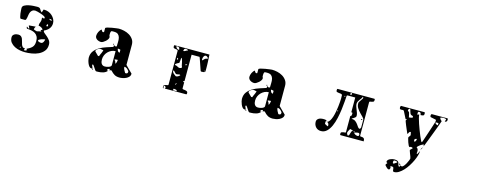

<svg xmlns="http://www.w3.org/2000/svg" viewBox="-32 -1354 6064 2421"><g transform="rotate(15 3000.0 -143.0)"><path d="M393 -293Q393 -282 409.5 -269Q426 -256 446.5 -238.5Q467 -221 483.5 -198Q500 -175 500 -143Q500 -92 473 -59Q446 -26 406 -7Q366 12 319.5 19.5Q273 27 233 27Q201 27 164 20.5Q127 14 95 -2.5Q63 -19 41.5 -45.5Q20 -72 20 -113Q20 -128 27 -138Q34 -148 45 -154.5Q56 -161 69 -164Q82 -167 94 -167Q118 -167 131 -156Q144 -145 151 -128Q158 -111 162 -92Q166 -73 172 -56.5Q178 -40 188.5 -29.5Q199 -19 220 -20L213 0L214 6Q220 6 233.5 4Q247 2 247 -7Q247 -9 244.5 -14Q242 -19 240 -20Q285 -40 309.5 -66Q334 -92 334 -143Q334 -180 322 -203.5Q310 -227 289 -240.5Q268 -254 240 -259.5Q212 -265 180 -267Q175 -272 174 -276Q173 -280 173 -287V-293L200 -273H201Q202 -273 203 -274Q204 -274 205 -275Q205 -276 206 -277.5Q207 -279 207 -280L193 -307V-313L280 -320Q275 -312 270.5 -302Q266 -292 266 -283Q266 -281 267 -280Q272 -278 286.5 -272.5Q301 -267 307 -267Q309 -266 320 -269.5Q331 -273 333 -273L367 -280Q365 -280 360 -282.5Q355 -285 353 -287V-290Q353 -296 361.5 -298.5Q370 -301 373 -307Q365 -321 346.5 -331Q328 -341 312 -341Q312 -364 315.5 -373.5Q319 -383 322.5 -391Q326 -399 328 -411.5Q330 -424 327 -453Q336 -449 339.5 -447.5Q343 -446 345 -446Q347 -446 350 -447Q353 -448 360 -448V-460Q360 -467 342.5 -476.5Q325 -486 301.5 -494Q278 -502 255.5 -508Q233 -514 223 -514Q199 -514 185 -503Q171 -492 163.5 -476Q156 -460 153 -440.5Q150 -421 147.5 -405Q145 -389 140.5 -378Q136 -367 127 -367H73Q65 -367 59.5 -386Q54 -405 51 -429Q48 -453 47 -474.5Q46 -496 46 -501Q46 -525 70 -538Q94 -551 125.5 -557.5Q157 -564 188 -565.5Q219 -567 234 -567Q254 -567 262.5 -562.5Q271 -558 276 -550.5Q281 -543 286.5 -533.5Q292 -524 307 -513L320 -553Q320 -554 324 -554Q328 -554 331 -554Q358 -554 385 -543.5Q412 -533 433 -514Q454 -495 467 -470Q480 -445 480 -417Q480 -375 455.5 -345.5Q431 -316 393 -300ZM420 -460Q424 -449 435 -446Q446 -443 456 -443Q456 -454 447.5 -457Q439 -460 430 -460ZM417 -360Q427 -360 427 -373Q427 -378 425 -382.5Q423 -387 416 -387H413Q413 -386 410 -381Q407 -376 407 -373Q406 -373 406 -370Q406 -367 407 -367Q409 -361 413 -360ZM437 -195Q430 -195 416 -192Q402 -189 388 -184Q374 -179 363.5 -172.5Q353 -166 353 -160Q353 -154 358.5 -150Q364 -146 371.5 -144Q379 -142 386 -141Q393 -140 397 -140Q406 -140 413.5 -145.5Q421 -151 426 -159.5Q431 -168 434 -177.5Q437 -187 437 -195ZM160 -27Q152 -22 152 -12Q162 -12 167 -20Z M1600 -57Q1600 -34 1585.5 -18Q1571 -2 1550 8Q1529 18 1506 22.5Q1483 27 1466 27Q1426 27 1399.5 12Q1373 -3 1347 -33Q1344 -34 1340 -34Q1334 -34 1330 -32.5Q1326 -31 1320 -27V-46Q1308 -46 1298.5 -39.5Q1289 -33 1289 -20H1307Q1285 7 1250.5 17Q1216 27 1183 27H1160Q1154 25 1146.5 15Q1139 5 1131.5 -7Q1124 -19 1116 -30.5Q1108 -42 1100 -47Q1096 -44 1093 -40V-33Q1094 -32 1096 -27Q1098 -22 1100 -16.5Q1102 -11 1104 -6Q1106 -1 1107 0Q1108 2 1108 7H1093Q1078 7 1065.5 -7.5Q1053 -22 1044.5 -42Q1036 -62 1031.5 -82Q1027 -102 1027 -113Q1027 -167 1053.5 -202Q1080 -237 1120 -260.5Q1160 -284 1206.5 -299Q1253 -314 1293 -327V-353Q1301 -345 1305 -342.5Q1309 -340 1312 -340Q1315 -340 1319 -341.5Q1323 -343 1331 -343Q1331 -371 1332.5 -401.5Q1334 -432 1328 -457Q1322 -482 1304.5 -498Q1287 -514 1250 -514Q1247 -514 1235 -514Q1223 -514 1220 -513Q1214 -511 1211 -504.5Q1208 -498 1207 -490Q1206 -482 1206 -473.5Q1206 -465 1206 -459Q1206 -450 1210 -444Q1214 -438 1214 -430Q1214 -418 1204.5 -403.5Q1195 -389 1181 -376.5Q1167 -364 1151.5 -355Q1136 -346 1124 -346Q1110 -346 1096.5 -350Q1083 -354 1071.5 -361.5Q1060 -369 1053 -380.5Q1046 -392 1046 -406Q1046 -431 1059 -458.5Q1072 -486 1093 -500Q1095 -494 1101 -485Q1107 -476 1113 -473Q1115 -472 1124 -474L1130 -477V-527Q1130 -536 1156 -543Q1182 -550 1213.5 -555.5Q1245 -561 1271.5 -564Q1298 -567 1300 -567Q1333 -567 1370 -558.5Q1407 -550 1438 -531.5Q1469 -513 1489.5 -483.5Q1510 -454 1510 -413V-150L1600 -60ZM1287 -353Q1282 -353 1282 -360Q1282 -367 1287 -367Q1292 -367 1292 -360Q1292 -353 1287 -353ZM1387 -313Q1387 -315 1382 -316.5Q1377 -318 1371 -319Q1365 -320 1359 -320.5Q1353 -321 1352 -321Q1352 -307 1361 -292Q1370 -277 1387 -277ZM1333 -282Q1304 -282 1279 -270Q1254 -258 1234.5 -238Q1215 -218 1204 -192Q1193 -166 1193 -138Q1193 -124 1195.5 -110Q1198 -96 1204.5 -85Q1211 -74 1222 -67Q1233 -60 1250 -60Q1259 -60 1273 -62Q1287 -64 1300.5 -69Q1314 -74 1323.5 -81.5Q1333 -89 1333 -100ZM1180 -253 1147 -260H1139Q1133 -260 1124 -256.5Q1115 -253 1106.5 -247.5Q1098 -242 1092 -234.5Q1086 -227 1086 -220Q1086 -214 1087 -213L1133 -167H1147Q1147 -167 1149 -172Q1151 -177 1154 -184.5Q1157 -192 1160.5 -200Q1164 -208 1167 -213L1180 -247ZM1388 -183Q1384 -183 1370.5 -182Q1357 -181 1353 -180Q1352 -180 1349.5 -177.5Q1347 -175 1347 -173Q1368 -156 1368 -131Q1374 -131 1377.5 -137.5Q1381 -144 1383.5 -153Q1386 -162 1387 -170.5Q1388 -179 1388 -183ZM1554 -70Q1554 -77 1553 -80Q1540 -97 1526 -109Q1512 -121 1490 -121Q1490 -102 1501 -80.5Q1512 -59 1520 -47Q1523 -46 1530 -46Q1554 -46 1554 -70ZM1113 20Q1108 20 1108 13.5Q1108 7 1113 7Q1118 7 1118 13.5Q1118 20 1113 20Z M2487 -547Q2488 -516 2489.5 -493Q2491 -470 2492 -449.5Q2493 -429 2493.5 -408.5Q2494 -388 2494 -363L2493 -327Q2487 -317 2477 -315Q2467 -313 2456 -313Q2453 -313 2444.5 -312.5Q2436 -312 2433 -320L2380 -473Q2379 -476 2376.5 -481.5Q2374 -487 2373 -487H2270V-142Q2260 -142 2257.5 -138Q2255 -134 2255 -127H2270V-47Q2270 -39 2281 -37.5Q2292 -36 2305.5 -34Q2319 -32 2330 -26.5Q2341 -21 2341 -7Q2341 -5 2340.5 4Q2340 13 2333 13H2053Q2054 12 2056.5 7Q2059 2 2060 0V-7L2047 -20H2043Q2033 -20 2033 -7Q2033 -1 2034 3.5Q2035 8 2040 13Q2039 14 2037 14Q2028 14 2027 6Q2026 -2 2026 -7Q2026 -22 2035.5 -27Q2045 -32 2056.5 -34Q2068 -36 2077.5 -37.5Q2087 -39 2087 -47V-487Q2087 -498 2077.5 -500.5Q2068 -503 2056.5 -504Q2045 -505 2035.5 -508.5Q2026 -512 2026 -527Q2026 -529 2026 -538Q2026 -547 2033 -547ZM2102 -504Q2102 -528 2091 -535.5Q2080 -543 2058 -543Q2058 -526 2071.5 -515Q2085 -504 2102 -504ZM2213 -527Q2209 -535 2198.5 -537.5Q2188 -540 2179 -540Q2166 -540 2161 -528Q2156 -516 2156 -505Q2172 -505 2185 -514Q2198 -523 2213 -527ZM2481 -497Q2481 -499 2480 -500Q2472 -508 2464.5 -514.5Q2457 -521 2447 -521Q2438 -521 2431.5 -515.5Q2425 -510 2421 -502Q2417 -494 2415 -485.5Q2413 -477 2413 -470Q2413 -465 2413.5 -460Q2414 -455 2420 -453Q2423 -457 2433 -467Q2443 -477 2447 -480Q2450 -483 2455.5 -484.5Q2461 -486 2466.5 -487.5Q2472 -489 2476.5 -491Q2481 -493 2481 -497ZM2194 -303Q2194 -306 2193 -307Q2188 -312 2184.5 -330Q2181 -348 2177 -367Q2173 -386 2167.5 -401Q2162 -416 2154 -416Q2154 -399 2152 -381.5Q2150 -364 2147 -347Q2143 -345 2135 -341.5Q2127 -338 2119 -333Q2111 -328 2105 -322Q2099 -316 2099 -310Q2099 -308 2100 -307Q2112 -307 2120.5 -303.5Q2129 -300 2136 -296.5Q2143 -293 2150 -289.5Q2157 -286 2166 -286Q2173 -286 2183.5 -290.5Q2194 -295 2194 -303ZM2120 -387Q2120 -403 2105 -403Q2105 -398 2106 -390Q2107 -382 2113 -380Q2120 -380 2120 -387ZM2249 -354Q2242 -354 2233 -351Q2224 -348 2224 -339Q2231 -339 2240 -342Q2249 -345 2249 -354ZM2487 -327Q2484 -332 2480 -333Q2479 -334 2477 -334Q2474 -334 2473 -333V-327ZM2153 -173Q2165 -173 2179 -182Q2193 -191 2200 -200Q2199 -202 2194 -204.5Q2189 -207 2187 -207Q2185 -207 2180.5 -206Q2176 -205 2170 -203.5Q2164 -202 2159 -201Q2154 -200 2153 -200Q2143 -200 2136.5 -205.5Q2130 -211 2124.5 -218Q2119 -225 2113 -230.5Q2107 -236 2098 -236Q2098 -223 2101.5 -215Q2105 -207 2111.5 -200.5Q2118 -194 2127 -188Q2136 -182 2147 -173ZM2181 -87Q2181 -91 2180 -93Q2175 -90 2170.5 -83Q2166 -76 2166 -70Q2166 -68 2167 -67Q2181 -75 2181 -87ZM2208 7Q2208 -6 2195.5 -10Q2183 -14 2173 -14L2160 -13V7Z M3600 -57Q3600 -34 3585.5 -18Q3571 -2 3550 8Q3529 18 3506 22.5Q3483 27 3466 27Q3426 27 3399.5 12Q3373 -3 3347 -33Q3344 -34 3340 -34Q3334 -34 3330 -32.5Q3326 -31 3320 -27V-46Q3308 -46 3298.5 -39.5Q3289 -33 3289 -20H3307Q3285 7 3250.5 17Q3216 27 3183 27H3160Q3154 25 3146.5 15Q3139 5 3131.5 -7Q3124 -19 3116 -30.5Q3108 -42 3100 -47Q3096 -44 3093 -40V-33Q3094 -32 3096 -27Q3098 -22 3100 -16.5Q3102 -11 3104 -6Q3106 -1 3107 0Q3108 2 3108 7H3093Q3078 7 3065.5 -7.5Q3053 -22 3044.5 -42Q3036 -62 3031.5 -82Q3027 -102 3027 -113Q3027 -167 3053.5 -202Q3080 -237 3120 -260.5Q3160 -284 3206.5 -299Q3253 -314 3293 -327V-353Q3301 -345 3305 -342.5Q3309 -340 3312 -340Q3315 -340 3319 -341.5Q3323 -343 3331 -343Q3331 -371 3332.5 -401.5Q3334 -432 3328 -457Q3322 -482 3304.5 -498Q3287 -514 3250 -514Q3247 -514 3235 -514Q3223 -514 3220 -513Q3214 -511 3211 -504.5Q3208 -498 3207 -490Q3206 -482 3206 -473.5Q3206 -465 3206 -459Q3206 -450 3210 -444Q3214 -438 3214 -430Q3214 -418 3204.5 -403.5Q3195 -389 3181 -376.5Q3167 -364 3151.5 -355Q3136 -346 3124 -346Q3110 -346 3096.5 -350Q3083 -354 3071.5 -361.5Q3060 -369 3053 -380.5Q3046 -392 3046 -406Q3046 -431 3059 -458.5Q3072 -486 3093 -500Q3095 -494 3101 -485Q3107 -476 3113 -473Q3115 -472 3124 -474L3130 -477V-527Q3130 -536 3156 -543Q3182 -550 3213.5 -555.5Q3245 -561 3271.5 -564Q3298 -567 3300 -567Q3333 -567 3370 -558.5Q3407 -550 3438 -531.5Q3469 -513 3489.5 -483.5Q3510 -454 3510 -413V-150L3600 -60ZM3287 -353Q3282 -353 3282 -360Q3282 -367 3287 -367Q3292 -367 3292 -360Q3292 -353 3287 -353ZM3387 -313Q3387 -315 3382 -316.5Q3377 -318 3371 -319Q3365 -320 3359 -320.5Q3353 -321 3352 -321Q3352 -307 3361 -292Q3370 -277 3387 -277ZM3333 -282Q3304 -282 3279 -270Q3254 -258 3234.5 -238Q3215 -218 3204 -192Q3193 -166 3193 -138Q3193 -124 3195.5 -110Q3198 -96 3204.5 -85Q3211 -74 3222 -67Q3233 -60 3250 -60Q3259 -60 3273 -62Q3287 -64 3300.5 -69Q3314 -74 3323.5 -81.5Q3333 -89 3333 -100ZM3180 -253 3147 -260H3139Q3133 -260 3124 -256.5Q3115 -253 3106.5 -247.5Q3098 -242 3092 -234.5Q3086 -227 3086 -220Q3086 -214 3087 -213L3133 -167H3147Q3147 -167 3149 -172Q3151 -177 3154 -184.5Q3157 -192 3160.5 -200Q3164 -208 3167 -213L3180 -247ZM3388 -183Q3384 -183 3370.5 -182Q3357 -181 3353 -180Q3352 -180 3349.5 -177.5Q3347 -175 3347 -173Q3368 -156 3368 -131Q3374 -131 3377.5 -137.5Q3381 -144 3383.5 -153Q3386 -162 3387 -170.5Q3388 -179 3388 -183ZM3554 -70Q3554 -77 3553 -80Q3540 -97 3526 -109Q3512 -121 3490 -121Q3490 -102 3501 -80.5Q3512 -59 3520 -47Q3523 -46 3530 -46Q3554 -46 3554 -70ZM3113 20Q3108 20 3108 13.5Q3108 7 3113 7Q3118 7 3118 13.5Q3118 20 3113 20Z M4347 7Q4340 7 4339.5 -2Q4339 -11 4339 -13Q4339 -27 4349 -31.5Q4359 -36 4371 -37.5Q4383 -39 4393 -40Q4403 -41 4403 -47V-260H4413Q4414 -260 4416.5 -270.5Q4419 -281 4420 -287V-294Q4420 -301 4417.5 -304.5Q4415 -308 4403 -307V-500H4300L4293 -493Q4291 -465 4287.5 -416Q4284 -367 4276.5 -309.5Q4269 -252 4256 -193.5Q4243 -135 4221.5 -87Q4200 -39 4168.5 -9Q4137 21 4093 21Q4051 21 4025.5 -7Q4000 -35 4000 -77Q4000 -92 4007.5 -103Q4015 -114 4027 -121Q4039 -128 4053 -131Q4067 -134 4080 -134Q4095 -134 4108 -133Q4121 -132 4133 -120L4120 -113V-80Q4120 -80 4124.5 -77.5Q4129 -75 4135.5 -71.5Q4142 -68 4149 -64.5Q4156 -61 4160 -60L4165 -61Q4165 -82 4161.5 -90.5Q4158 -99 4140 -113Q4158 -117 4172.5 -139.5Q4187 -162 4197.5 -194Q4208 -226 4215 -264Q4222 -302 4226 -337Q4230 -372 4232 -399.5Q4234 -427 4234 -440L4233 -487Q4228 -497 4215 -499Q4202 -501 4188 -502Q4174 -503 4163.5 -507Q4153 -511 4153 -526Q4153 -530 4154 -538.5Q4155 -547 4160 -547H4640Q4647 -547 4647 -538Q4647 -529 4647 -527Q4647 -513 4637.5 -508Q4628 -503 4617 -501.5Q4606 -500 4596.5 -498Q4587 -496 4587 -487V-53Q4587 -42 4596.5 -42Q4606 -42 4618 -40.5Q4630 -39 4639.5 -30Q4649 -21 4649 7ZM4333 -516Q4341 -516 4347 -520.5Q4353 -525 4353 -533Q4353 -539 4348 -540Q4343 -541 4340 -541Q4336 -541 4333 -540ZM4573 -253Q4573 -268 4555 -286Q4537 -304 4515.5 -326.5Q4494 -349 4476 -376Q4458 -403 4458 -435Q4458 -437 4458 -439.5Q4458 -442 4459 -445Q4459 -449 4460 -453L4500 -513Q4501 -514 4501 -520Q4501 -524 4500 -528Q4499 -532 4493 -533Q4488 -518 4479 -506Q4470 -494 4461 -482Q4452 -470 4445.5 -457Q4439 -444 4439 -428Q4439 -409 4445.5 -391Q4452 -373 4459.5 -354.5Q4467 -336 4473.5 -317.5Q4480 -299 4480 -280Q4480 -269 4472 -261Q4464 -253 4454 -247Q4444 -241 4436 -236.5Q4428 -232 4428 -228Q4461 -228 4480 -213Q4499 -198 4511.5 -180.5Q4524 -163 4534 -148Q4544 -133 4560 -133Q4561 -133 4563.5 -135.5Q4566 -138 4567 -140Q4567 -141 4568 -143.5Q4569 -146 4570 -148Q4571 -151 4573 -153ZM4273 -473Q4278 -473 4278 -480Q4278 -487 4273 -487Q4268 -487 4268 -480Q4268 -473 4273 -473ZM4233 -273Q4238 -273 4238 -280Q4238 -287 4233 -287Q4228 -287 4228 -280Q4228 -273 4233 -273ZM4545 -247Q4545 -255 4553 -260Q4562 -255 4562 -247ZM4447 -100Q4446 -100 4443.5 -97.5Q4441 -95 4440 -93Q4435 -87 4428.5 -72.5Q4422 -58 4420 -53L4419 -47Q4419 -37 4423 -30Q4427 -23 4433 -13H4437Q4448 -13 4452 -24Q4456 -35 4459 -48.5Q4462 -62 4467.5 -73.5Q4473 -85 4487 -87ZM4500 -73Q4505 -73 4505 -80Q4505 -87 4500 -87Q4495 -87 4495 -80Q4495 -73 4500 -73ZM4507 -67Q4507 -61 4512.5 -56Q4518 -51 4525.5 -47Q4533 -43 4541.5 -41Q4550 -39 4557 -39Q4574 -39 4574 -61Q4574 -67 4569.5 -73.5Q4565 -80 4557 -80Q4544 -80 4532 -76Q4520 -72 4507 -72Z M5593 -547Q5600 -547 5600.5 -538Q5601 -529 5601 -527Q5601 -499 5572 -499Q5572 -507 5576 -513Q5580 -519 5580 -527V-533Q5578 -534 5572.5 -535.5Q5567 -537 5560.5 -538Q5554 -539 5548.5 -539.5Q5543 -540 5540 -540Q5536 -540 5523 -537.5Q5510 -535 5507 -533Q5506 -532 5506 -530Q5506 -519 5516.5 -508.5Q5527 -498 5533 -493Q5529 -481 5520 -456Q5511 -431 5499.5 -399.5Q5488 -368 5474.5 -333Q5461 -298 5449 -266.5Q5437 -235 5427.5 -210Q5418 -185 5413 -173Q5410 -165 5404.5 -151Q5399 -137 5393 -127V-151Q5387 -151 5375 -145.5Q5363 -140 5350.5 -131Q5338 -122 5327 -112Q5316 -102 5313 -93Q5332 -82 5335 -60Q5338 -38 5333 -20L5340 -13Q5344 -16 5347 -20L5367 -60V-57Q5367 -33 5357 1Q5347 35 5329.5 72.5Q5312 110 5288 147.5Q5264 185 5236.5 214.5Q5209 244 5179 262.5Q5149 281 5119 281Q5105 281 5102.5 271.5Q5100 262 5099.5 250.5Q5099 239 5095 229.5Q5091 220 5073 220H5053Q5059 226 5060 231.5Q5061 237 5061 244Q5061 252 5057 259.5Q5053 267 5044 267Q5036 267 5028 261.5Q5020 256 5013 249Q5006 242 5000.5 235.5Q4995 229 4993 227Q4992 224 4992 217Q4992 211 4994.5 208.5Q4997 206 4999.5 205Q5002 204 5004.5 202.5Q5007 201 5007 197Q5007 193 5005 191.5Q5003 190 5000 189Q4997 188 4995 186.5Q4993 185 4993 180Q4993 167 5002.5 156.5Q5012 146 5026 139.5Q5040 133 5054.5 129.5Q5069 126 5080 126Q5111 126 5123.5 133.5Q5136 141 5140.5 152Q5145 163 5147 176Q5149 189 5160 200Q5161 201 5163 201Q5166 201 5167 200Q5168 198 5170.5 190Q5173 182 5173 180Q5179 185 5183.5 186Q5188 187 5194 187Q5206 187 5219.5 170.5Q5233 154 5245 132.5Q5257 111 5265 90Q5273 69 5273 60Q5271 56 5270 52Q5269 49 5268 45.5Q5267 42 5267 40Q5266 38 5263 30Q5260 22 5256.5 13Q5253 4 5250 -3.5Q5247 -11 5247 -13Q5245 -17 5242.5 -24.5Q5240 -32 5240 -33V-40L5267 -67V-73Q5266 -74 5258 -76.5Q5250 -79 5247 -80H5240Q5239 -80 5233.5 -76.5Q5228 -73 5227 -73Q5219 -73 5210.5 -90Q5202 -107 5195 -127.5Q5188 -148 5183.5 -165.5Q5179 -183 5179 -184Q5179 -190 5182.5 -194.5Q5186 -199 5189.5 -203Q5193 -207 5196.5 -211.5Q5200 -216 5200 -223V-227L5193 -260Q5191 -261 5187 -261Q5176 -261 5170 -248Q5164 -235 5160 -227L5153 -233Q5153 -234 5146.5 -248.5Q5140 -263 5131.5 -283Q5123 -303 5114 -324Q5105 -345 5100 -360L5093 -380V-387Q5094 -388 5097 -393.5Q5100 -399 5100 -400V-407L5087 -400L5040 -493Q5035 -503 5025 -503Q5015 -503 5005 -502Q4995 -501 4987.5 -505Q4980 -509 4980 -527Q4980 -531 4982.5 -539Q4985 -547 4987 -547H5293Q5300 -547 5300.5 -538Q5301 -529 5301 -527Q5301 -507 5287.5 -503Q5274 -499 5255 -499Q5255 -513 5249 -523.5Q5243 -534 5229 -534Q5221 -534 5217.5 -530Q5214 -526 5213.5 -520Q5213 -514 5213.5 -507Q5214 -500 5214 -494Q5221 -494 5226 -497.5Q5231 -501 5238 -501Q5238 -484 5246 -453.5Q5254 -423 5266.5 -386.5Q5279 -350 5293.5 -312Q5308 -274 5321 -243Q5334 -212 5344 -192.5Q5354 -173 5357 -173H5360L5367 -187Q5370 -196 5377 -216.5Q5384 -237 5392.5 -262.5Q5401 -288 5410.5 -316.5Q5420 -345 5428.5 -370.5Q5437 -396 5443.5 -416.5Q5450 -437 5453 -447Q5454 -450 5457 -460Q5460 -470 5460 -473V-480Q5460 -484 5459.5 -487.5Q5459 -491 5453 -493L5387 -507Q5382 -508 5380.5 -515.5Q5379 -523 5379 -527Q5379 -533 5381.5 -540Q5384 -547 5393 -547ZM5167 -440Q5168 -443 5168 -450Q5168 -462 5164 -462Q5160 -462 5147 -467Q5134 -472 5128.5 -484Q5123 -496 5120 -508.5Q5117 -521 5114 -530.5Q5111 -540 5103 -540Q5096 -540 5091 -531Q5086 -522 5086 -516Q5086 -514 5087 -513Q5087 -513 5090 -510Q5093 -507 5097 -503.5Q5101 -500 5104 -497Q5107 -494 5107 -493Q5108 -490 5110 -481.5Q5112 -473 5114.5 -463.5Q5117 -454 5118.5 -445.5Q5120 -437 5120 -433H5133ZM5500 -460H5462Q5462 -446 5475 -438.5Q5488 -431 5500 -431ZM5289 -196Q5279 -196 5269 -190.5Q5259 -185 5259 -173Q5259 -161 5273 -153Q5281 -164 5285 -174Q5289 -184 5289 -196ZM5387 -107Q5384 -106 5384 -110Q5384 -114 5387 -113Q5390 -113 5390 -110Q5390 -107 5387 -107ZM5380 -87Q5375 -87 5375 -93.5Q5375 -100 5380 -100Q5385 -100 5385 -93.5Q5385 -87 5380 -87ZM5373 -73Q5370 -73 5370 -77Q5370 -81 5373 -80Q5376 -79 5376 -76.5Q5376 -74 5373 -73ZM5087 180Q5089 179 5094.5 175.5Q5100 172 5107 167.5Q5114 163 5119.5 159Q5125 155 5127 153Q5121 144 5111.5 141.5Q5102 139 5092 139Q5079 139 5076 145.5Q5073 152 5073 164Q5073 169 5074.5 174.5Q5076 180 5083 180ZM5167 180Q5160 180 5162 173H5160Q5155 173 5155 166.5Q5155 160 5160 160Q5167 160 5165 167H5167Q5172 167 5172 173.5Q5172 180 5167 180Z"/></g></svg>

Font: Genkaimincho
Style: Regular
Weight: 800
Designer: Dr. Ken Lunde (project architect, glyph set definition & overall production); Masataka HATTORI \u670D \u90E8 \u6B63 \u8C
Foundry: Adobe Systems Incorporated
Version: Version 1.00